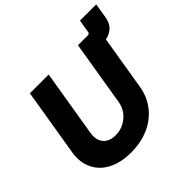

<svg xmlns="http://www.w3.org/2000/svg" viewBox="-202 -1035 1247 1247"><g transform="rotate(-45 421.5 -411.5)"><path d="M554.7 -622.1 572.3 -727.5H663.1Q676.8 -727.5 679.2 -741.7L694.3 -831.5H843.3L826.7 -729.5Q817.4 -674.3 780.3 -648.2Q743.2 -622.1 692.9 -622.1ZM323.7 9.8Q229.5 9.8 164.1 -24.7Q98.6 -59.1 69.6 -120.8Q40.5 -182.6 53.7 -263.7L130.4 -727.5H302.7L226.6 -266.6Q220.2 -228.5 231.2 -200Q242.2 -171.4 267.8 -156Q293.5 -140.6 331.1 -140.6Q373.5 -140.6 408.9 -158.9Q444.3 -177.2 467.8 -208.3Q491.2 -239.3 497.6 -277.8L571.8 -727.5H743.7L665.5 -252.4Q651.9 -171.4 605 -112.3Q558.1 -53.2 485.8 -21.7Q413.6 9.8 323.7 9.8Z"/></g></svg>

Font: Inter 17pt ExtraBold
Style: Italic
Weight: 800
Italic angle: -9.3988°
Version: Version 4.001;git-66647c0bb